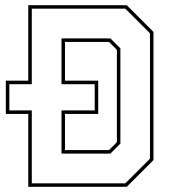

<svg xmlns="http://www.w3.org/2000/svg" viewBox="-20 -720 652 740"><path d="M89 0V-281H2.5V-409H89V-700H468.5L571.5 -597V-103L468.5 0ZM102.5 -13.5H463L558 -108.5V-591.5L463 -686.5H102.5V-395.5H16V-294.5H102.5ZM217 -128V-294.5H345V-395.5H217V-572H405.5L444 -533.5V-166.5L405.5 -128ZM230.5 -141.5H400L430.5 -172V-528L400 -558.5H230.5V-409H358.5V-281H230.5Z"/></svg>

Font: Tourney Thin
Style: Regular
Weight: 100
Designer: Tyler Finck
Foundry: Etcetera Type Co
Version: Version 1.015